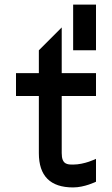

<svg xmlns="http://www.w3.org/2000/svg" viewBox="-20 -820 490 840"><path d="M300 0C350 0 400 -25 400 -25V-125C400 -125 350 -100 300 -100C275 -100 250 -100 250 -150V-400H400V-500H250V-700L150 -600V-500H50V-400H150V-150C150 -50 200 0 300 0ZM300 -600H400V-800H300Z"/></svg>

Font: LS-VG5000
Style: Regular
Weight: 400
Designer: Justin Bihan, 2021
Foundry: Justin Bihan, 2021
Version: Version 1.000;Glyphs 3.1.2 (3151)